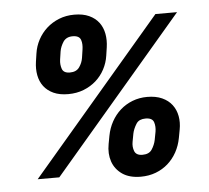

<svg xmlns="http://www.w3.org/2000/svg" viewBox="-54 -816 984 905"><g transform="rotate(-5 437.5 -364.0)"><path d="M130.7 -552.6 136.4 -590.9Q141.3 -625 157.5 -655.4Q173.7 -685.7 198.9 -708.5Q224.1 -731.2 257.3 -744.5Q290.5 -757.8 329.9 -757.8Q371.1 -757.8 399.9 -744.5Q428.6 -731.2 445.7 -708.5Q462.7 -685.7 468.4 -655.4Q474.1 -625 469.1 -590.9L463.4 -552.6Q458.5 -518.5 442.5 -488.3Q426.5 -458.1 401.3 -435.7Q376.1 -413.4 342.7 -400.2Q309.3 -387.1 269.2 -387.1Q228.3 -387.1 199.8 -400.2Q171.2 -413.4 154.1 -435.9Q137.1 -458.5 131.4 -488.6Q125.7 -518.8 130.7 -552.6ZM438.2 -136.4 445.3 -174.7Q452.1 -210.6 468.9 -241.1Q485.8 -271.7 510.8 -294Q535.9 -316.4 568.4 -329Q600.9 -341.6 638.5 -341.6Q679.3 -341.6 708.6 -328.3Q737.9 -315 755.3 -292.1Q772.7 -269.2 778.4 -238.8Q784.1 -208.5 777.7 -174.7L770.6 -136.4Q763.8 -99.8 747 -69.2Q730.1 -38.7 705.1 -16.5Q680 5.7 647.4 18.1Q614.7 30.5 576.3 30.5Q523.1 30.5 489.3 7.5Q455.3 -16 442.5 -53.4Q429.7 -90.9 438.2 -136.4ZM711.3 -727.3H813.6L192.8 0H90.6ZM555 -92.7Q563.2 -71.7 593 -71.7Q624.6 -71.7 637.8 -92.3Q644.5 -102.6 649.1 -113.6Q653.8 -124.6 656.2 -136.4L663.4 -174.7Q667.6 -198.9 660.9 -219.8Q653.8 -240.8 621.8 -240.8Q606.9 -240.8 595.7 -236Q584.5 -231.2 577.4 -219.8Q562.9 -196.4 558.6 -174.7L551.5 -136.4Q547.2 -113.3 555 -92.7ZM248.9 -508.5Q256.4 -487.9 285.9 -487.9Q316.8 -487.9 331 -508.5Q345.2 -528.8 348.7 -552.6L354.4 -590.9Q356.2 -603 355.8 -614.2Q355.5 -625.4 351.9 -636Q344.8 -657 313.2 -657Q283.4 -657 268.8 -635.7Q261.7 -624.6 257.1 -613.5Q252.5 -602.3 250.7 -590.9L245 -552.6Q243.3 -540.5 244.3 -529.7Q245.4 -518.8 248.9 -508.5Z"/></g></svg>

Font: Inter P Extra Bold
Style: Italic
Weight: 800
Italic angle: 9.39999°
Designer: Rasmus Andersson
Foundry: rsms
Version: Version 3.018;git-588b23468